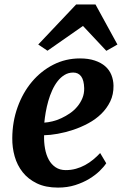

<svg xmlns="http://www.w3.org/2000/svg" viewBox="-20 -831 561 863"><path d="M151.9 -630.9 322.3 -811H409.2L507.8 -630.9L458 -602.5L353 -714.4L193.4 -603ZM35.2 -210Q35.6 -284.2 59.1 -349.4Q82.5 -414.6 123.5 -463.4Q164.6 -512.2 219.7 -540.3Q274.9 -568.4 339.4 -568.4Q377.9 -568.4 406.2 -558.8Q434.6 -549.3 453.1 -533Q471.7 -516.6 480.7 -494.1Q489.7 -471.7 490.2 -445.8Q490.7 -406.7 475.6 -375.2Q460.4 -343.8 435.1 -319.1Q409.7 -294.4 376.5 -276.6Q343.3 -258.8 308.6 -247.3Q273.9 -235.8 239.7 -229.7Q205.6 -223.6 178.2 -223.1Q177.2 -191.4 182.4 -163.1Q187.5 -134.8 199.2 -113.3Q210.9 -91.8 230 -79.1Q249 -66.4 275.4 -66.4Q299.8 -66.4 321.5 -72.5Q343.3 -78.6 362.5 -89.1Q381.8 -99.6 398.7 -113.5Q415.5 -127.4 430.2 -143.1L457.5 -97.2Q447.3 -81.5 428 -62.7Q408.7 -43.9 381.1 -27.1Q353.5 -10.3 318.1 1Q282.7 12.2 240.7 12.2Q185.1 12.2 145.8 -6.8Q106.4 -25.9 81.8 -57.1Q57.1 -88.4 45.9 -128.2Q34.7 -168 35.2 -210ZM179.2 -279.8Q195.8 -280.8 215.8 -285.6Q235.8 -290.5 255.9 -299.8Q275.9 -309.1 294.7 -322Q313.5 -335 327.6 -352.1Q341.8 -369.1 350.3 -389.6Q358.9 -410.2 358.4 -434.6Q357.4 -470.7 344.7 -487.8Q332 -504.9 309.1 -504.9Q287.6 -504.9 270 -494.1Q252.4 -483.4 238.8 -465.8Q225.1 -448.2 214.6 -425Q204.1 -401.9 197 -376.7Q189.9 -351.6 185.5 -326.4Q181.2 -301.3 179.2 -279.8Z"/></svg>

Font: Merriweather Bold
Style: Italic
Weight: 700
Italic angle: -7°
Designer: Eben Sorkin ( eben@eyebytes.com )
Foundry: Eben Sorkin ( eben@eyebytes.com )
Version: Version 1.5; ttfautohint (v0.97) -l 13 -r 13 -G 200 -x 24 -f